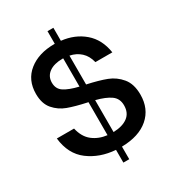

<svg xmlns="http://www.w3.org/2000/svg" viewBox="-219 -975 1078 1188"><g transform="rotate(-30 320.0 -381.5)"><path d="M350 -2V88H308V-3Q197 -11 118 -70.5Q39 -130 26 -247H149Q164 -181 206.5 -148Q249 -115 308 -108V-344L302 -345Q223 -362 172.5 -380.5Q122 -399 87 -439.5Q52 -480 52 -550Q52 -649 122 -705Q192 -761 305 -761H308V-851H350V-758Q444 -748 509.5 -692Q575 -636 590 -537H469Q457 -586 426 -614.5Q395 -643 350 -652V-446Q433 -428 485 -408Q537 -388 573.5 -344Q610 -300 610 -224Q610 -123 541.5 -63.5Q473 -4 350 -2ZM308 -455V-657H303Q242 -657 207 -631.5Q172 -606 172 -561Q172 -516 206.5 -493.5Q241 -471 308 -455ZM350 -106Q415 -108 452 -135.5Q489 -163 489 -217Q489 -266 453 -291.5Q417 -317 350 -334Z"/></g></svg>

Font: Open Sauce One SemiBold
Style: Regular
Weight: 600
Designer: Alfredo Marco Pradil
Foundry: Creative Sauce Fz LLC
Version: Version 1.477